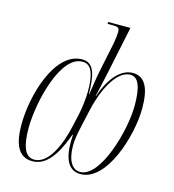

<svg xmlns="http://www.w3.org/2000/svg" viewBox="-113 -855 870 959"><g transform="rotate(15 322.0 -375.0)"><path d="M141 10C198 10 251 -31 301 -169H304C297 -74 313 10 390 10C526 10 604 -246 604 -387C604 -491 577 -546 513 -546C453 -546 399 -487 365 -387H363C371 -417 385 -486 392 -516L443 -760H329L327 -750H348C385 -750 389 -746 389 -722C389 -712 386 -683 382 -663L351 -514C345 -487 334 -415 330 -387H328C327 -487 313 -546 252 -546C111 -546 42 -306 42 -152C42 -58 66 10 141 10ZM149 0C99 0 81 -55 81 -145C81 -281 143 -535 255 -535C289 -535 320 -516 320 -399C320 -360 313 -309 306 -276L292 -214C268 -103 219 0 149 0ZM386 0C345 0 318 -41 318 -118C318 -145 323 -177 330 -208L352 -307C371 -398 426 -534 504 -534C545 -534 564 -488 564 -391C564 -258 489 0 386 0Z"/></g></svg>

Font: Noto Serif Display ExtraCondensed ExtraLight
Style: Italic
Weight: 200
Width: 2
Italic angle: -12°
Designer: Monotype Design Team
Foundry: Monotype Imaging Inc.
Version: Version 2.009